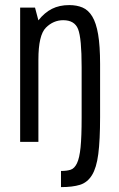

<svg xmlns="http://www.w3.org/2000/svg" viewBox="-20 -569 479 770"><path d="M60.8 0H134V-329.6Q134 -428 164 -458Q194 -488 233.6 -488Q279.2 -488 293.3 -451.8Q307.4 -415.6 307.4 -300.2V-96.6Q307.4 -20.8 303.1 22Q298.8 64.8 288.7 85.8Q278.6 106.8 263.2 111.7Q247.8 116.6 224.6 116.6V181.4Q270.8 181.4 300.6 172.2Q330.4 163 348.7 133.6Q367 104.2 374.2 48.6Q381.4 -7 381.4 -99.8V-312.4Q381.4 -384.6 373.6 -430.8Q365.8 -477 350 -503Q334.2 -529 311 -538.8Q287.8 -548.6 257.8 -548.6Q218.2 -548.6 188.4 -533.6Q158.6 -518.6 134 -487.4L120.4 -538.6H60.8Z"/></svg>

Font: Secuela Light
Style: Regular
Weight: 300
Designer: Fernando Haro
Foundry: deFharo
Version: Version 1.708